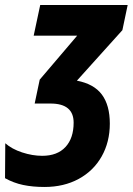

<svg xmlns="http://www.w3.org/2000/svg" viewBox="-30 -734 528 764"><path d="M-10 -25 -9 -164Q17 -141 58 -127.5Q99 -114 138 -114Q198 -114 230.5 -149Q263 -184 263 -246Q263 -322 171 -322H108L128 -417L277 -592H104L130 -714H478L457 -614L276 -413Q344 -400 375.5 -357.5Q407 -315 407 -242Q407 -169 374.5 -111.5Q342 -54 283 -22Q224 10 147 10Q100 10 62 2Q24 -6 -10 -25Z"/></svg>

Font: Noto Sans Display Ex Bold Cond
Style: Italic
Weight: 800
Width: 3
Italic angle: -12°
Designer: Monotype Design team
Foundry: Monotype Imaging Inc.
Version: Version 1.000